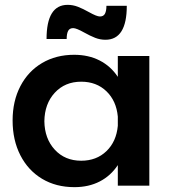

<svg xmlns="http://www.w3.org/2000/svg" viewBox="-20 -766 716 792"><path d="M415 -602Q393 -602 372.5 -610Q352 -618 327 -632Q295 -650 282 -650Q267 -650 261 -638.5Q255 -627 255 -605H172Q172 -746 259 -746Q281 -746 301.5 -738Q322 -730 347 -716Q379 -698 392 -698Q407 -698 413 -709.5Q419 -721 419 -742H503Q503 -602 415 -602ZM596 -535V0H466V-85Q437 -41 391.5 -17.5Q346 6 287 6Q211 6 153.5 -28.5Q96 -63 64 -125.5Q32 -188 32 -269Q32 -349 64 -410.5Q96 -472 153.5 -506Q211 -540 286 -540Q345 -540 391 -516.5Q437 -493 466 -449V-535ZM466 -247V-285Q460 -350 419 -389.5Q378 -429 315 -429Q248 -429 206 -383.5Q164 -338 163 -266Q164 -194 206 -148.5Q248 -103 315 -103Q378 -103 419 -142.5Q460 -182 466 -247Z"/></svg>

Font: TypoPRO Montserrat Alternates
Style: Regular
Weight: 500
Designer: Julieta Ulanovsky
Foundry: Julieta Ulanovsky
Version: Version 6.001